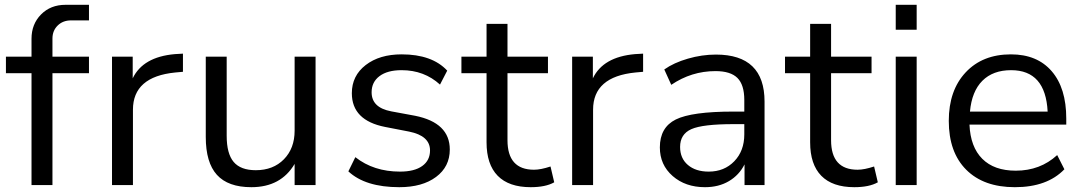

<svg xmlns="http://www.w3.org/2000/svg" viewBox="-20 -777 4547 806"><path d="M112.3 0V-469.7H4.9V-539.1H112.3V-614.3Q112.3 -675.8 152.3 -716.3Q192.4 -756.8 254.9 -756.8H353.5V-691.4H278.3Q244.1 -691.4 222.2 -669.9Q200.2 -648.4 200.2 -615.2V-539.1H353.5V-469.7H200.2V0Z M450.2 0V-539.1H537.1V-448.2Q580.1 -538.1 713.9 -549.8L748 -551.8V-475.6L715.8 -472.7Q538.1 -455.1 538.1 -316.4V0Z M1304.7 -539.1V0H1216.8V-88.9Q1159.2 8.8 1035.2 8.8Q937.5 8.8 890.6 -43Q843.8 -94.7 843.8 -202.1V-539.1H931.6V-207Q931.6 -131.8 960.9 -97.2Q990.2 -62.5 1053.7 -62.5Q1127 -62.5 1171.9 -108.4Q1216.8 -154.3 1216.8 -228.5V-539.1Z M1656.2 8.8Q1513.7 8.8 1442.4 -57.6L1471.7 -117.2Q1548.8 -56.6 1659.2 -56.6Q1719.7 -56.6 1752.4 -80.1Q1785.2 -103.5 1785.2 -145.5Q1785.2 -207 1697.3 -224.6L1596.7 -244.1Q1457 -271.5 1457 -385.7Q1457 -459 1515.1 -503.9Q1573.2 -548.8 1666 -548.8Q1793.9 -548.8 1857.4 -480.5L1827.1 -421.9Q1760.7 -482.4 1666 -482.4Q1606.4 -482.4 1573.2 -457.5Q1540 -432.6 1540 -389.6Q1540 -325.2 1622.1 -309.6L1722.7 -291Q1868.2 -261.7 1868.2 -149.4Q1868.2 -77.1 1810.5 -34.2Q1752.9 8.8 1656.2 8.8Z M2208 8.8Q2116.2 8.8 2069.3 -39.1Q2022.5 -86.9 2022.5 -179.7V-469.7H1917V-539.1H2022.5V-676.8H2110.4V-539.1H2280.3V-469.7H2110.4V-188.5Q2110.4 -64.5 2221.7 -64.5Q2250 -64.5 2291 -78.1L2306.6 -11.7Q2270.5 8.8 2208 8.8Z M2381.8 0V-539.1H2468.8V-448.2Q2511.7 -538.1 2645.5 -549.8L2679.7 -551.8V-475.6L2647.5 -472.7Q2469.7 -455.1 2469.7 -316.4V0Z M2939.5 8.8Q2857.4 8.8 2803.7 -38.1Q2750 -85 2750 -158.2Q2750 -242.2 2816.9 -275.4Q2883.8 -308.6 3058.6 -308.6H3104.5V-357.4Q3104.5 -420.9 3075.7 -449.7Q3046.9 -478.5 2983.4 -478.5Q2882.8 -478.5 2797.9 -420.9L2768.6 -485.4Q2808.6 -513.7 2867.7 -530.8Q2926.8 -547.9 2985.4 -547.9Q3189.5 -547.9 3189.5 -350.6V0H3105.5V-86.9Q3083 -42 3040 -16.6Q2997.1 8.8 2939.5 8.8ZM2835 -160.2Q2835 -112.3 2867.7 -84.5Q2900.4 -56.6 2955.1 -56.6Q3020.5 -56.6 3062.5 -100.1Q3104.5 -143.6 3104.5 -212.9V-255.9H3059.6Q2929.7 -255.9 2882.3 -234.9Q2835 -213.9 2835 -160.2Z M3566.4 8.8Q3474.6 8.8 3427.7 -39.1Q3380.9 -86.9 3380.9 -179.7V-469.7H3275.4V-539.1H3380.9V-676.8H3468.8V-539.1H3638.7V-469.7H3468.8V-188.5Q3468.8 -64.5 3580.1 -64.5Q3608.4 -64.5 3649.4 -78.1L3665 -11.7Q3628.9 8.8 3566.4 8.8Z M3740.2 -652.3V-756.8H3828.1V-652.3ZM3740.2 0V-539.1H3828.1V0Z M4240.2 8.8Q4109.4 8.8 4036.1 -64.5Q3962.9 -137.7 3962.9 -269.5Q3962.9 -397.5 4033.7 -473.1Q4104.5 -548.8 4223.6 -548.8Q4334 -548.8 4395 -478Q4456.1 -407.2 4456.1 -279.3V-253.9H4049.8Q4053.7 -160.2 4103.5 -110.4Q4153.3 -60.5 4244.1 -60.5Q4346.7 -60.5 4418 -126L4448.2 -66.4Q4376 8.8 4240.2 8.8ZM4051.8 -308.6H4377.9Q4369.1 -482.4 4224.6 -482.4Q4148.4 -482.4 4104 -438Q4059.6 -393.6 4051.8 -308.6Z"/></svg>

Font: Min Sans
Style: Regular
Weight: 400
Designer: Jinseong-Kim, NotoSansCJK, Nunito
Foundry: Jinseong-Kim
Version: Version 1.400;Glyphs 3.1.2 (3151)